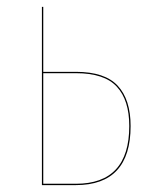

<svg xmlns="http://www.w3.org/2000/svg" viewBox="-20 -537 443 557"><path d="M200.2 -328.6Q284.2 -328.6 321.5 -288.3Q358.9 -248 358.9 -171.4Q358.9 0 200.2 0H101.6V-517.1H105.5V-328.6ZM200.2 -3.9Q355 -3.9 355 -171.4Q355 -246.6 318.8 -285.6Q282.7 -324.7 200.2 -324.7H105.5V-3.9Z"/></svg>

Font: Fira Sans Compressed Four
Style: Regular
Weight: 100
Width: 1
Designer: Carrois Corporate & Edenspiekermann AG
Foundry: Carrois Corporate GbR & Edenspiekermann AG
Version: Version 4.203;PS 004.203;hotconv 1.0.88;makeotf.lib2.5.64775